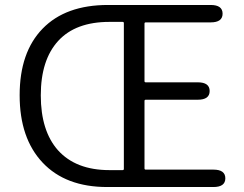

<svg xmlns="http://www.w3.org/2000/svg" viewBox="-20 -752 980 772"><path d="M411 0Q244 0 151.5 -98Q59 -196 59 -369Q59 -542 151.5 -637Q244 -732 414 -732H827Q875 -732 875 -697Q875 -662 827 -662H566Q561 -662 561 -657V-426Q561 -421 566 -421H775Q823 -421 823 -386Q823 -351 775 -351H566Q561 -351 561 -346V-75Q561 -70 566 -70H838Q886 -70 886 -35Q886 0 838 0ZM420 -68H473Q478 -68 478 -73V-659Q478 -664 473 -664H420Q284 -664 214 -587.5Q144 -511 144 -368.5Q144 -226 213 -148Q285 -68 420 -68Z"/></svg>

Font: Resource Han Rounded JP Normal
Style: Regular
Weight: 350
Designer: Cyano Hao (round all glyphs); Ryoko NISHIZUKA 西塚涼子 (kana, bopomofo & ideographs); Paul D. Hunt (Latin, Greek & Cyrillic)
Foundry: Cyano Hao
Version: 0.990